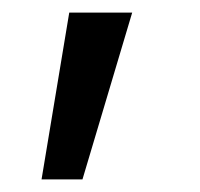

<svg xmlns="http://www.w3.org/2000/svg" viewBox="-20 -130 317 305"><path d="M111 155H46L90 -110H190Z"/></svg>

Font: 42dot Sans
Style: Regular
Weight: 400
Designer: 42dot
Version: Version 1.000